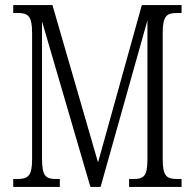

<svg xmlns="http://www.w3.org/2000/svg" viewBox="-20 -734 765 754"><path d="M32 0H215V-31H202C160 -31 145 -41 145 -111V-650L335 0H375L559 -654V-111C559 -42 546 -31 502 -31H487V0H693V-31H677C634 -31 619 -42 619 -109V-605C619 -672 635 -683 675 -683H693V-714H537L365 -96L186 -714H32V-683H49C90 -683 106 -672 106 -605V-108C106 -42 90 -31 46 -31H32Z"/></svg>

Font: Noto Serif Georgian ExtraCondensed Light
Style: Regular
Weight: 300
Width: 2
Designer: Monotype Design Team, Akaki Razmadze
Foundry: Google LLC
Version: Version 2.003